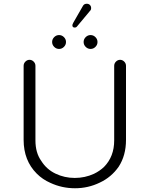

<svg xmlns="http://www.w3.org/2000/svg" viewBox="-20 -1008 798 1024"><path d="M652 -262Q652 -179 613 -119Q574 -63 512 -34Q450 -4 380 -4Q310 -4 248 -33Q207 -51 176 -82Q106 -152 106 -262V-657Q106 -670 115.5 -679.5Q125 -689 137.5 -689Q150 -689 159.5 -679.5Q169 -670 169 -657V-259Q169 -193 200 -150Q228 -105 276 -82Q324 -59 378.5 -59Q433 -59 481 -81Q512 -96 535 -118Q589 -173 589 -259V-657Q589 -670 598.5 -679.5Q608 -689 620.5 -689Q633 -689 642.5 -679.5Q652 -670 652 -657ZM489 -758Q478 -747 463 -747Q448 -747 437 -758Q426 -769 426 -784Q426 -799 437 -810Q448 -821 463 -821Q478 -821 489 -810Q500 -799 500 -784Q500 -769 489 -758ZM321 -758Q310 -747 295 -747Q280 -747 269 -758Q258 -769 258 -784Q258 -799 269 -810Q280 -821 295 -821Q310 -821 321 -810Q332 -799 332 -784Q332 -769 321 -758ZM460 -950Q460 -949 390 -866Q386 -861 379 -861Q373 -861 369 -864Q366 -868 366 -873Q366 -878 371 -887L422 -976Q428 -988 443 -988Q453 -988 459.5 -981.5Q466 -975 466 -965Q466 -955 460 -950Z"/></svg>

Font: Kurewa Gothic CJK TC Regular
Style: Regular
Weight: 400
Designer: Max Yao
Foundry: Max-Everyday
Version: Version 1.071; ttfautohint (v1.8.3)